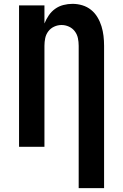

<svg xmlns="http://www.w3.org/2000/svg" viewBox="-20 -763 640 998"><path d="M521 215H389V-525Q389 -545 385 -564.5Q381 -584 369 -600Q357 -616 338.5 -624.5Q320 -633 300 -633Q280 -633 261.5 -624.5Q243 -616 231 -600Q219 -584 215 -564.5Q211 -545 211 -525V0H79V-735H211V-641Q220 -663 233.5 -683Q247 -703 266.5 -717Q286 -731 309.5 -737Q333 -743 357 -743Q383 -743 408 -735.5Q433 -728 453 -712Q473 -696 486.5 -673.5Q500 -651 507.5 -626.5Q515 -602 518 -576.5Q521 -551 521 -525Z"/></svg>

Font: Iosevka Extrabold Extended
Style: Regular
Weight: 800
Width: 7
Monospace: yes
Designer: Belleve Invis
Foundry: Belleve Invis
Version: Version 32.5.0; ttfautohint (v1.8.4)